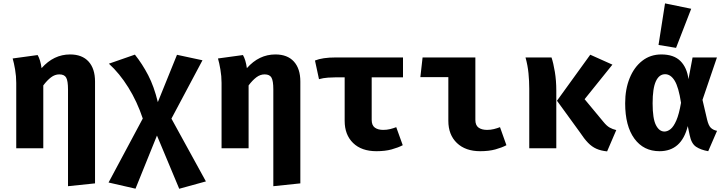

<svg xmlns="http://www.w3.org/2000/svg" viewBox="-20 -889 4348 1151"><path d="M400 -562.6Q472.3 -562.6 511 -520Q549.7 -477.4 549.7 -400V210.3L387.7 227.2V-353.3Q387.7 -403.6 376.9 -423.3Q366.2 -443.1 335.4 -443.1Q309.2 -443.1 285.9 -425.4Q262.6 -407.7 239.5 -376.9V0H77.4V-391.8Q77.4 -432.3 70.5 -472.3Q63.6 -512.3 55.9 -538.5L205.6 -559Q222.1 -531.3 229.2 -480.5Q302.1 -562.6 400 -562.6Z M788.7 -561.5Q833.3 -505.6 868.5 -437.9Q903.6 -370.3 926.2 -276.9L1041 -560.5L1193.8 -527.7L1007.7 -177.9L1214.4 198.5L1054.4 242.6L921 -76.4L792.3 242.1L630.8 205.1L835.9 -178.5Q802.1 -280 749.2 -364.9Q696.4 -449.7 632.8 -507.2Z M1630.8 -562.6Q1703.1 -562.6 1741.8 -520Q1780.5 -477.4 1780.5 -400V210.3L1618.5 227.2V-353.3Q1618.5 -403.6 1607.7 -423.3Q1596.9 -443.1 1566.2 -443.1Q1540 -443.1 1516.7 -425.4Q1493.3 -407.7 1470.3 -376.9V0H1308.2V-391.8Q1308.2 -432.3 1301.3 -472.3Q1294.4 -512.3 1286.7 -538.5L1436.4 -559Q1452.8 -531.3 1460 -480.5Q1532.8 -562.6 1630.8 -562.6Z M2395.9 -544.6V-425.6H2208.2V-170.3Q2208.2 -137.9 2226.9 -124.1Q2245.6 -110.3 2277.4 -110.3Q2299 -110.3 2318.7 -115.1Q2338.5 -120 2355.4 -126.7L2394.4 -18.5Q2366.7 -4.1 2327.7 6.7Q2288.7 17.4 2236.9 17.4Q2147.2 17.4 2096.7 -31.8Q2046.2 -81 2046.2 -164.6V-425.6H1997.9Q1975.4 -425.6 1946.2 -423.6Q1916.9 -421.5 1892.3 -414.4L1868.2 -526.2Q1912.8 -544.6 1993.3 -544.6Z M2667.7 -426.7H2500L2513.3 -544.6H2829.7V-170.3Q2829.7 -137.9 2848.7 -124.1Q2867.7 -110.3 2900 -110.3Q2921 -110.3 2940.5 -115.1Q2960 -120 2977.4 -126.7L3015.9 -18.5Q2988.7 -4.1 2949.7 6.7Q2910.8 17.4 2859 17.4Q2770.3 17.4 2719 -31.8Q2667.7 -81 2667.7 -164.6Z M3518.5 -561 3651.3 -501.5 3484.6 -294.4 3597.4 -158.5Q3616.9 -134.4 3634.6 -124.4Q3652.3 -114.4 3674.4 -109.2L3619.5 18.5Q3582.6 14.9 3555.4 2.8Q3528.2 -9.2 3505.1 -33.1Q3482.1 -56.9 3456.4 -95.9L3319 -285.1ZM3286.2 -544.6Q3297.4 -511.3 3306.2 -458.5Q3314.9 -405.6 3314.9 -345.1V0H3152.8V-356.9Q3152.8 -402.6 3148.2 -449.7Q3143.6 -496.9 3130.3 -544.6Z M3944.6 -562.6Q4019.5 -562.6 4059 -523.1Q4098.5 -483.6 4107.2 -414.4L4131.8 -544.6H4277.9L4191.3 -290.3L4219 -171.8Q4227.7 -135.4 4241.8 -122.3Q4255.9 -109.2 4278.5 -104.6L4225.6 17.4Q4181.5 9.7 4153.1 -9Q4124.6 -27.7 4114.4 -79L4103.1 -133.3Q4065.6 17.4 3933.8 17.4Q3837.9 17.4 3782.8 -58.2Q3727.7 -133.8 3727.7 -269.7Q3727.7 -354.4 3754.6 -420.5Q3781.5 -486.7 3830.3 -524.6Q3879 -562.6 3944.6 -562.6ZM3967.2 -444.1Q3931.3 -444.1 3911.8 -401.8Q3892.3 -359.5 3892.3 -269.7Q3892.3 -177.9 3912.1 -139.2Q3931.8 -100.5 3963.1 -100.5Q3981.5 -100.5 3999.7 -114.9Q4017.9 -129.2 4034.4 -166.7Q4050.8 -204.1 4062.6 -272.8Q4048.2 -366.7 4024.4 -405.4Q4000.5 -444.1 3967.2 -444.1ZM3966.7 -868.7 4123.6 -836.4 4032.8 -602.1 3927.7 -619.5Z"/></svg>

Font: Fira Code
Style: Bold
Weight: 700
Monospace: yes
Designer: Carrois Corporate, Edenspiekermann AG, Nikita Prokopov
Foundry: Carrois Corporate, Edenspiekermann AG, Nikita Prokopov
Version: Version 6.000; ttfautohint (v1.8.2) -l 8 -r 50 -G 200 -x 14 